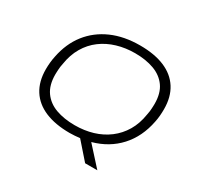

<svg xmlns="http://www.w3.org/2000/svg" viewBox="-173 -898 1258 1227"><g transform="rotate(30 455.5 -284.0)"><path d="M597 130 489 7Q471 9 452 10.5Q433 12 414 12Q308 12 233 -19.5Q158 -51 118.5 -113Q79 -175 79 -265Q79 -290 81.5 -315Q84 -340 89 -363Q110 -469 168.5 -543.5Q227 -618 317.5 -658Q408 -698 526 -698Q633 -698 707.5 -666.5Q782 -635 821.5 -573Q861 -511 861 -421Q861 -397 859 -373Q857 -349 852 -325Q828 -202 753.5 -120.5Q679 -39 563 -7L687 130ZM417 -47Q488 -47 549.5 -65.5Q611 -84 660 -121Q709 -158 741 -212Q773 -266 784 -337Q787 -351 788.5 -362.5Q790 -374 790.5 -383.5Q791 -393 791.5 -402.5Q792 -412 792 -420Q792 -499 757.5 -547Q723 -595 662.5 -617Q602 -639 523 -639Q453 -639 391 -620.5Q329 -602 280 -565.5Q231 -529 199 -474.5Q167 -420 156 -349Q153 -336 151.5 -324.5Q150 -313 149.5 -303Q149 -293 148.5 -284Q148 -275 148 -266Q148 -188 182.5 -139.5Q217 -91 277.5 -69Q338 -47 417 -47Z"/></g></svg>

Font: Archivo SemiExpanded ExtraLight
Style: Italic
Weight: 250
Width: 6
Italic angle: -10°
Designer: Hector Gatti
Foundry: Omnibus-Type
Version: Version 2.001